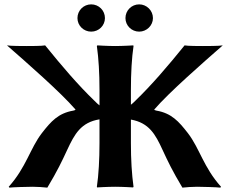

<svg xmlns="http://www.w3.org/2000/svg" viewBox="-20 -856 1053 880"><path d="M436 -445V-373C429 -378 422 -385 414 -393C338 -466 263 -554 187 -648C174 -645 116 -645 103 -645C88 -645 28 -645 12 -648C100 -571 258 -433 326 -354C326 -352 322 -350 316 -349C247 -337 214 -300 172 -246C118 -176 100 -89 20 0L23 4C36 2 107 0 130 0C155 0 175 2 197 4C243 -73 263 -115 288 -169C322 -242 351 -295 436 -309V-200C436 -125 432 -54 424 0L425 3C425 3 473 0 508 0C542 0 590 3 590 3L592 0C584 -57 580 -125 580 -200V-308C663 -293 692 -241 725 -169C750 -115 770 -73 816 4C838 2 858 0 883 0C906 0 977 2 990 4L993 0C913 -89 895 -176 841 -246C799 -300 766 -337 697 -349C691 -350 687 -352 687 -354C755 -433 913 -571 1001 -648C985 -645 925 -645 910 -645C897 -645 839 -645 826 -648C750 -554 675 -466 599 -393C592 -386 586 -380 580 -376V-445C580 -520 584 -592 592 -645L591 -648C591 -648 543 -645 508 -645C474 -645 426 -648 426 -648L424 -645C432 -588 436 -520 436 -445ZM335 -773C335 -739 363 -711 398 -711C433 -711 461 -739 461 -773C461 -808 433 -836 398 -836C363 -836 335 -808 335 -773ZM555 -773C555 -739 583 -711 618 -711C652 -711 681 -739 681 -773C681 -808 652 -836 618 -836C583 -836 555 -808 555 -773Z"/></svg>

Font: Libertinus Sans
Style: Bold
Weight: 700
Designer: Philipp H. Poll, Khaled Hosny
Foundry: Caleb Maclennan
Version: Version 7.050;RELEASE